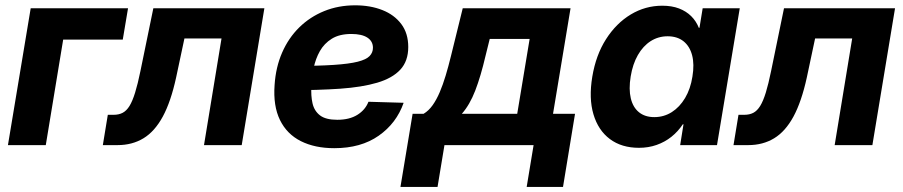

<svg xmlns="http://www.w3.org/2000/svg" viewBox="-20 -554 3448 733"><path d="M468.8 -522.5 448.7 -402.8H221.2L154.8 0H10.3L97.2 -522.5Z M372.6 0 391.6 -115.7H413.6Q433.6 -115.7 448.2 -123.3Q462.9 -130.9 474.4 -149.4Q485.8 -168 495.8 -200.4Q505.9 -232.9 516.1 -282.7L565.4 -522.5H989.3L902.8 0H758.8L825.7 -407.2H684.1L652.3 -257.8Q632.3 -166 601.6 -109.1Q570.8 -52.2 527.8 -26.1Q484.9 0 428.7 0Z M1256.3 11.7Q1182.1 11.7 1128.7 -15.1Q1075.2 -42 1048.8 -95.9Q1022.5 -149.9 1028.3 -229.5Q1032.7 -297.4 1057.1 -353.3Q1081.5 -409.2 1122.6 -449.5Q1163.6 -489.7 1217.8 -511.7Q1272 -533.7 1335.9 -533.7Q1394 -533.7 1439.7 -515.6Q1485.4 -497.6 1512 -462.2Q1538.6 -426.8 1538.6 -374.5Q1538.6 -320.8 1508.3 -288.1Q1478 -255.4 1420.2 -238.3Q1362.3 -221.2 1278.3 -215.3Q1194.3 -209.5 1085.9 -209.5L1101.1 -302.2Q1194.3 -302.2 1253.7 -306.2Q1313 -310.1 1345.7 -318.4Q1378.4 -326.7 1391.1 -340.1Q1403.8 -353.5 1403.8 -371.6Q1403.8 -396.5 1382.6 -410.4Q1361.3 -424.3 1321.3 -424.3Q1275.9 -424.3 1246.8 -406.2Q1217.8 -388.2 1201.2 -358.9Q1184.6 -329.6 1177.5 -294.4Q1170.4 -259.3 1168.9 -224.6Q1166.5 -189 1173.1 -159.7Q1179.7 -130.4 1201.7 -113.5Q1223.6 -96.7 1267.6 -96.7Q1314 -96.7 1344.2 -115.5Q1374.5 -134.3 1386.7 -165.5L1521 -161.6Q1493.7 -83.5 1425.8 -35.9Q1357.9 11.7 1256.3 11.7Z M1508.8 159.7 1555.2 -119.6H1597.2Q1616.7 -131.3 1631.6 -152.3Q1646.5 -173.3 1658.7 -201.9Q1670.9 -230.5 1681.4 -265.4Q1691.9 -300.3 1701.7 -340.3L1746.6 -522.5H2158.2L2091.3 -119.6H2175.3L2129.4 159.7H1990.7L2017.1 0H1676.8L1650.4 159.7ZM1743.2 -119.6H1954.6L2002 -405.3H1849.6L1833.5 -340.3Q1815.4 -262.7 1794.4 -208.3Q1773.4 -153.8 1743.2 -119.6Z M2419.4 10.3Q2353 10.3 2308.3 -23.2Q2263.7 -56.6 2245.6 -117.7Q2227.5 -178.7 2241.2 -261.2Q2254.9 -343.8 2293.7 -404.5Q2332.5 -465.3 2388.2 -498.8Q2443.8 -532.2 2508.3 -532.2Q2544.9 -532.2 2572.3 -521.7Q2599.6 -511.2 2618.7 -492.4Q2637.7 -473.6 2647.9 -447.8H2650.4L2662.6 -522.5H2804.2L2717.3 0H2576.7L2589.4 -79.6H2586.9Q2568.4 -51.8 2543.2 -31.7Q2518.1 -11.7 2486.8 -0.7Q2455.6 10.3 2419.4 10.3ZM2478 -106.9Q2514.6 -106.9 2544.7 -126Q2574.7 -145 2595.5 -179.9Q2616.2 -214.8 2623.5 -261.7Q2631.3 -308.6 2622.3 -343Q2613.3 -377.4 2589.4 -396.5Q2565.4 -415.5 2528.8 -415.5Q2493.2 -415.5 2464.1 -397Q2435.1 -378.4 2415.3 -344Q2395.5 -309.6 2387.7 -261.7Q2379.9 -213.4 2388.2 -178.7Q2396.5 -144 2419.4 -125.5Q2442.4 -106.9 2478 -106.9Z M2780.3 0 2799.3 -115.7H2821.3Q2841.3 -115.7 2856 -123.3Q2870.6 -130.9 2882.1 -149.4Q2893.6 -168 2903.6 -200.4Q2913.6 -232.9 2923.8 -282.7L2973.1 -522.5H3397L3310.5 0H3166.5L3233.4 -407.2H3091.8L3060.1 -257.8Q3040 -166 3009.3 -109.1Q2978.5 -52.2 2935.5 -26.1Q2892.6 0 2836.4 0Z"/></svg>

Font: Inter 28pt
Style: Bold Italic
Weight: 700
Italic angle: -9.3988°
Designer: Rasmus Andersson
Foundry: rsms
Version: Version 4.001;git-66647c0bb